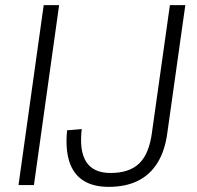

<svg xmlns="http://www.w3.org/2000/svg" viewBox="-20 -720 767 747"><path d="M210 -700 112 0H52L150 -700ZM403 7Q342 7 303.5 -18Q265 -43 249.5 -92Q234 -141 241 -213L298 -218Q288 -132 316 -89.5Q344 -47 410 -47Q483 -47 521.5 -84Q560 -121 571 -203L641 -700H701L631 -203Q622 -134 593 -87Q564 -40 516.5 -16.5Q469 7 403 7Z"/></svg>

Font: Pathway Extreme 8pt Thin
Style: Italic
Weight: 100
Italic angle: -8°
Designer: Eduardo Rodriguez Tunni
Foundry: Eduardo Rodriguez Tunni
Version: Version 1.000